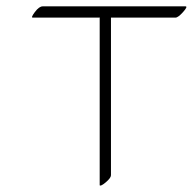

<svg xmlns="http://www.w3.org/2000/svg" viewBox="-20 -555 601 599"><path d="M326.2 -8.3Q326.2 0 310.1 13.7Q293.9 27.3 291 22.9V-498Q291 -499 291.5 -500H82Q75.7 -500 88.9 -517.6Q102.1 -535.2 113.3 -535.2H558.6Q566.9 -535.2 551.3 -517.6Q535.6 -500 527.3 -500H326.2Z"/></svg>

Font: ML-NILA03_NewLipi
Style: Regular
Weight: 400
Designer: CLT@C-DIT
Version: Version ML-NILA03_NewLipi 2.